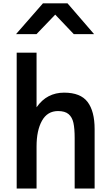

<svg xmlns="http://www.w3.org/2000/svg" viewBox="-20 -1096 640 1116"><path d="M77 -790H192.5V-472.5Q223.5 -516.5 263.5 -537Q303.5 -557.5 352.5 -557.5Q448 -557.5 489 -503.5Q530 -449.5 530 -345.5V0H414V-294Q414 -348.5 406.8 -381.8Q399.5 -415 378.5 -432.8Q357.5 -450.5 317.5 -450.5Q255.5 -450.5 224 -394.2Q192.5 -338 192.5 -244.5V0H77ZM229.5 -1076.5H372.5L527 -897.5H409L301 -1011L192 -897.5H73Z"/></svg>

Font: JuliaMono SemiBold
Style: Regular
Weight: 600
Monospace: yes
Designer: cormullion
Foundry: corm
Version: Version 0.055; ttfautohint (v1.8.4)